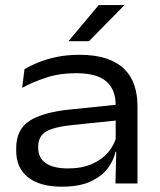

<svg xmlns="http://www.w3.org/2000/svg" viewBox="-20 -708 616 741"><path d="M425.5 0 429 -131 426.5 -146.5V-280V-301.5Q426.5 -363 389.8 -394.2Q353 -425.5 274 -425.5Q209.5 -425.5 157.5 -408.2Q105.5 -391 65.5 -369L74.5 -441Q96 -454 127 -466.8Q158 -479.5 198 -488Q238 -496.5 286.5 -496.5Q348 -496.5 390.8 -482Q433.5 -467.5 460 -441.2Q486.5 -415 498.5 -378.8Q510.5 -342.5 510.5 -299V0ZM218.5 12.5Q134.5 12.5 88.5 -23.5Q42.5 -59.5 42.5 -126.5V-136Q42.5 -207.5 93 -241Q143.5 -274.5 251 -285.5L436.5 -304.5L439.5 -244L259.5 -225.5Q187 -218 157.2 -199.8Q127.5 -181.5 127.5 -142.5V-136.5Q127.5 -98.5 157 -78.2Q186.5 -58 243 -58Q296 -58 334.8 -75Q373.5 -92 397.5 -120.2Q421.5 -148.5 429.5 -182.5L442.5 -122.5H426Q418 -87 394 -56.2Q370 -25.5 327.2 -6.5Q284.5 12.5 218.5 12.5ZM361 -688.5H458.5V-686.5L323.5 -549H245.5V-550.5Z"/></svg>

Font: Anek Gujarati SemiExpanded
Style: Regular
Weight: 400
Width: 6
Designer: Mrunmayee Ghaisas (Gujarati), Yesha Goshar (Latin)
Foundry: Ek Type
Version: Version 1.003